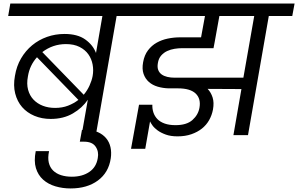

<svg xmlns="http://www.w3.org/2000/svg" viewBox="-20 -760 1677 1080"><path d="M474 -199Q443 -153 390 -122Q337 -91 265 -91Q215 -91 173.5 -108.5Q132 -126 104.5 -157.5Q77 -189 65.5 -234Q54 -279 64 -333Q73 -388 98.5 -431.5Q124 -475 161 -505.5Q198 -536 244.5 -552.5Q291 -569 343 -569Q416 -569 459.5 -538Q503 -507 520 -462L556 -670H26L38 -740H780L768 -670H636L519 0H439ZM351 -512Q277 -512 218 -467L451 -227Q471 -251 483.5 -278.5Q496 -306 501 -332Q507 -365 501 -397Q495 -429 477 -454.5Q459 -480 427.5 -496Q396 -512 351 -512ZM290 -153Q330 -153 362.5 -165.5Q395 -178 421 -198L188 -438Q168 -416 155 -389Q142 -362 137 -330Q129 -288 138 -255Q147 -222 168.5 -199.5Q190 -177 221 -165Q252 -153 290 -153Z M377 300Q332 300 291.5 288Q251 276 222.5 250.5Q194 225 182 185.5Q170 146 181 90H256Q248 128 254.5 155Q261 182 279 199.5Q297 217 324 225.5Q351 234 384 234Q443 234 482.5 207Q522 180 530 129Q537 93 518 65Q499 37 453 37H429L441 -29H465Q503 -29 531 -16.5Q559 -4 577 17.5Q595 39 601.5 68Q608 97 603 131Q591 211 530.5 255.5Q470 300 377 300Z M1349 -323 1410 -670H1214L1188 -526L1181 -489H1004Q984 -489 962 -485.5Q940 -482 920.5 -473Q901 -464 886.5 -447.5Q872 -431 868 -405Q864 -382 870 -366.5Q876 -351 889 -341.5Q902 -332 921 -327.5Q940 -323 962 -323ZM1338 -259 1148 -260Q1167 -240 1176 -211.5Q1185 -183 1178 -144Q1172 -112 1156.5 -84.5Q1141 -57 1116 -37Q1091 -17 1056.5 -5Q1022 7 979 7Q940 7 912.5 -3Q885 -13 866.5 -26.5Q848 -40 838 -54Q828 -68 824 -77L797 77H717L762 -171H837Q836 -148 843 -127Q850 -106 865.5 -90Q881 -74 906.5 -65Q932 -56 967 -56Q1030 -56 1062.5 -85Q1095 -114 1102 -154Q1111 -205 1080.5 -234Q1050 -263 981 -263H928Q896 -264 867 -272.5Q838 -281 817.5 -299Q797 -317 787.5 -344.5Q778 -372 785 -410Q792 -450 812.5 -477Q833 -504 861.5 -520Q890 -536 924 -543Q958 -550 993 -550H1111L1133 -670H722L735 -740H1637L1624 -670H1492L1375 0H1293Z"/></svg>

Font: SVN-Poppins
Style: Italic
Weight: 400
Italic angle: -10°
Designer: Ninad Kale (Devanagari), Jonny Pinhorn (Latin)
Foundry: Indian Type Foundry
Version: Version 3.002 2017; ttfautohint (v1.8.3)